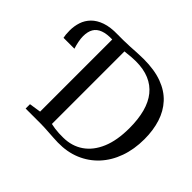

<svg xmlns="http://www.w3.org/2000/svg" viewBox="-167 -978 1215 1215"><g transform="rotate(45 440.0 -371.0)"><path d="M478 8Q458.5 7.5 437.2 6.2Q416 5 394.5 3.5Q373 2 353 1Q333 0 316 0H182V-39L260.5 -51V-743H314.5Q343 -743 371.8 -744.8Q400.5 -746.5 429.5 -748.2Q458.5 -750 488.5 -750Q585 -750 653.8 -724.5Q722.5 -699 766 -651.8Q809.5 -604.5 830.2 -539.2Q851 -474 851 -394.5Q851 -304 824.2 -229.2Q797.5 -154.5 748 -101Q698.5 -47.5 630.2 -19Q562 9.5 478 8ZM480 -38Q556.5 -38.5 613.8 -77.8Q671 -117 702.8 -192.2Q734.5 -267.5 734.5 -376.5Q734.5 -456.5 718 -517.8Q701.5 -579 668 -620.5Q634.5 -662 583.8 -683.5Q533 -705 464.5 -705Q444.5 -705 426 -703.5Q407.5 -702 392.8 -700.2Q378 -698.5 368.5 -698V-48.5Q385.5 -44.5 404.2 -42Q423 -39.5 442.2 -38.5Q461.5 -37.5 480 -38ZM35 -486Q32.5 -496 31 -511.2Q29.5 -526.5 29.5 -546.5Q29.5 -585.5 41.2 -621.5Q53 -657.5 80 -685.2Q107 -713 152 -728.8Q197 -744.5 263 -743L270.5 -719.5L263 -696.5Q212 -698.5 179 -686.2Q146 -674 130.5 -647.8Q115 -621.5 115 -580.5Q115 -560.5 119.8 -535.8Q124.5 -511 132.5 -486Z"/></g></svg>

Font: Merriweather 60pt
Style: Regular
Weight: 400
Version: Version 2.100